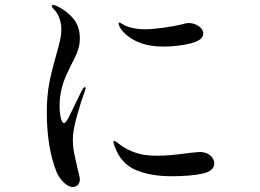

<svg xmlns="http://www.w3.org/2000/svg" viewBox="-20 -741 1040 767"><path d="M206 -54Q167 -152 167 -292Q167 -358 177 -409.5Q187 -461 204 -519Q215 -558 220 -580.5Q225 -603 225 -625Q225 -646 217.5 -667.5Q210 -689 197 -702Q195 -704 191 -708.5Q187 -713 187 -717Q187 -721 193 -721Q199 -721 209 -716Q249 -696 274 -665.5Q299 -635 299 -586Q299 -562 290 -537Q281 -512 263 -479Q253 -459 243 -436.5Q233 -414 228 -394Q218 -358 218 -317Q218 -292 223 -270.5Q228 -249 236 -249Q240 -249 245.5 -257.5Q251 -266 253 -269L308 -382Q315 -393 319 -393Q322 -393 322 -389L319 -377Q304 -337 287.5 -278.5Q271 -220 271 -183Q271 -157 276 -131Q281 -105 290 -67Q299 -33 299 -25Q299 -10 290.5 -2Q282 6 270 6Q254 6 235 -12Q216 -30 206 -54ZM545 -568Q513 -579 490 -597.5Q467 -616 458 -634Q454 -642 454 -647Q454 -651 457 -651Q459 -651 467 -646Q475 -641 481 -638Q515 -624 558 -624Q586 -624 631 -630Q676 -636 708 -644Q723 -649 733 -649Q756 -649 774 -636.5Q792 -624 792 -607Q792 -580 741 -567.5Q690 -555 633 -555Q581 -555 545 -568ZM440 -151Q433 -168 433 -174Q433 -178 437 -178Q440 -178 445 -174Q450 -170 453 -168Q492 -137 543 -125Q567 -119 611 -119Q659 -119 736 -130Q774 -134 777 -134Q804 -134 820 -120Q836 -106 836 -89Q836 -57 787.5 -47Q739 -37 664 -37Q582 -37 523.5 -61.5Q465 -86 440 -151Z"/></svg>

Font: Shippori Mincho B1 Medium
Style: Regular
Weight: 500
Designer: FONTDASU
Foundry: FONTDASU / Google Inc. / but / Adobe
Version: Version 3.110; ttfautohint (v1.8.3)